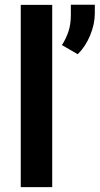

<svg xmlns="http://www.w3.org/2000/svg" viewBox="-20 -770 410 790"><path d="M194.8 -750V0H65.4V-750ZM370.1 -750.5V-714.4Q370.1 -670.4 350.6 -623.8Q331.1 -577.1 299.8 -546.9L234.9 -584.5Q252 -611.3 261.7 -640.6Q271.5 -669.9 271.5 -709V-750.5Z"/></svg>

Font: Vazirmatn UI SemiBold
Style: Regular
Weight: 600
Designer: Saber Rastikerdar
Foundry: Saber Rastikerdar
Version: Version 33.003